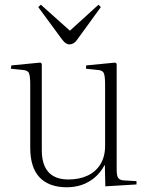

<svg xmlns="http://www.w3.org/2000/svg" viewBox="-20 -779 626 813"><path d="M263 14Q188 14 148 -27.5Q108 -69 108 -154V-421Q108 -457 102.5 -469.5Q97 -482 74 -483L26 -488L28 -502L151 -514L157 -509V-142Q157 -103 169 -75.5Q181 -48 206 -33.5Q231 -19 269 -19Q316 -19 351 -35.5Q386 -52 405.5 -84Q425 -116 425 -161V-421Q425 -457 419.5 -469.5Q414 -482 392 -483L344 -488L345 -502L468 -514L474 -509V-61Q474 -35 480.5 -25.5Q487 -16 506 -15L558 -12V2L426 10L424 -80H423Q405 -47 379.5 -26Q354 -5 324.5 4.5Q295 14 263 14ZM275 -591Q270 -591 264.5 -593Q259 -595 254 -599.5Q249 -604 242 -613L142 -749L153 -759L276 -649L397 -759L407 -749L306 -610Q300 -601 291.5 -596Q283 -591 275 -591Z"/></svg>

Font: Literata 60pt ExtraLight
Style: Regular
Weight: 250
Designer: Latin by Veronika Burian and Jose Scaglione. Greek by Irene Vlachou. Cyrillic by Vera Evstafieva.
Foundry: TypeTogether
Version: Version 3.103;gftools[0.9.29]